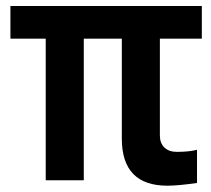

<svg xmlns="http://www.w3.org/2000/svg" viewBox="-20 -583 684 621"><path d="M13.7 -458V-563.5H632.8V-458H497.1V-144.5Q497.1 -120.1 511.7 -106Q526.4 -91.8 551.8 -91.8Q591.8 -91.8 617.2 -98.6V8.8Q555.7 17.6 521.5 17.6Q374 17.6 374 -134.8V-458H251V0H127.9V-458Z"/></svg>

Font: Gothic A1
Style: Bold
Weight: 700
Version: Version 2.50